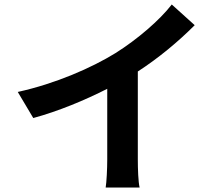

<svg xmlns="http://www.w3.org/2000/svg" viewBox="-20 -792 996 854"><path d="M593 -474C687 -535 773 -607 846 -680L744 -772C690 -702 591 -617 494 -556C387 -490 227 -420 59 -383L128 -267C239 -297 359 -347 457 -397V-83C457 -41 454 19 450 42H601C595 18 593 -41 593 -83Z"/></svg>

Font: Kinto Sans
Style: Bold
Weight: 700
Designer: Authors: Ryoko NISHIZUKA  (kana & ideographs); Paul D. Hunt (Latin, Greek & Cyrillic); Wenlong ZHANG  (bopomofo); Sandol
Foundry: Adobe Systems Incorporated, ookami Inc.
Version: Version 0.001